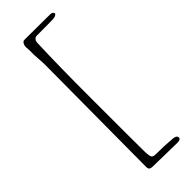

<svg xmlns="http://www.w3.org/2000/svg" viewBox="-294 -730 960 960"><g transform="rotate(-45 186.5 -249.5)"><path d="M150 -702 315 -701Q322 -701 328 -696.5Q334 -692 333 -686Q329 -676 307 -674Q295 -673 191 -673Q180 -673 173.5 -664.5Q167 -656 167 -644Q161 -495 161 -262Q161 81 162 118Q163 151 168.5 159Q174 167 191 167Q250 167 307 172Q333 174 333 190Q333 203 307 203L143 200Q124 200 118 194.5Q112 189 113 170L117 -542Q117 -559 114.5 -589.5Q112 -620 113 -640Q113 -646 112.5 -654.5Q112 -663 111.5 -668.5Q111 -674 112.5 -681Q114 -688 118 -694Q120 -697 122.5 -699Q125 -701 128.5 -701.5Q132 -702 134.5 -702Q137 -702 142.5 -702Q148 -702 150 -702Z"/></g></svg>

Font: EB Garamond 12 All SC
Style: AllSC
Weight: 400
Version: Version 0.016 ; ttfautohint (v0.97) -l 8 -r 50 -G 200 -x 0 -